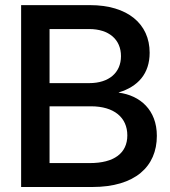

<svg xmlns="http://www.w3.org/2000/svg" viewBox="-20 -748 681 768"><path d="M64.5 0H349.1C520 0 607.4 -81.5 607.4 -204.6C607.4 -308.1 540.5 -366.2 455.1 -377.4V-378.4C531.7 -401.4 578.6 -453.1 578.6 -537.1C578.6 -652.8 490.2 -727.5 339.8 -727.5H64.5ZM339.8 -95.7H178.2V-322.8H343.8C436.5 -322.8 489.3 -277.8 489.3 -206.5C489.3 -134.8 435.5 -95.7 339.8 -95.7ZM336.9 -415.5H178.2V-631.8H336.9C416 -631.8 463.9 -589.8 463.9 -523.4C463.9 -457.5 416 -415.5 336.9 -415.5Z"/></svg>

Font: Raveo Display Display Medium
Style: Regular
Weight: 500
Designer: Jakub Foglar, Rasmus Andersson (Inter)
Foundry: Jakubfoglar.com
Version: Version 1.100;Glyphs 3.2.3 (3260)